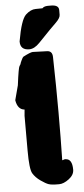

<svg xmlns="http://www.w3.org/2000/svg" viewBox="-60 -922 421 958"><g transform="rotate(-5 150.5 -443.0)"><path d="M106.9 -680.7Q62 -680.7 62 -723.1V-724.1Q80.6 -831.5 105.7 -855Q130.9 -878.4 155.8 -878.4Q180.7 -878.4 189.9 -878.9Q198.2 -888.2 216.8 -888.7H233.4Q272.5 -888.7 272.5 -862.8V-838.9Q272.5 -823.2 249.8 -801Q227.1 -778.8 217.5 -769Q208 -759.3 197.3 -748Q175.8 -726.1 158.7 -708Q132.3 -680.7 106.9 -680.7ZM123 -666 192.9 -663.6Q220.7 -663.6 221.2 -631.8Q224.6 -483.4 224.6 -354.7Q224.6 -226.1 222.2 -114.7L234.9 -118.7H237.8Q272.5 -118.7 272.5 -63.5Q272.5 -37.1 245.8 -17.1Q219.2 2.9 196.5 2.9Q173.8 2.9 163.1 1.7Q152.3 0.5 144.5 -2Q129.9 -6.8 105.2 -24.2Q80.6 -41.5 67.4 -63.2Q54.2 -85 54.2 -177.7V-352.1Q56.2 -368.2 57.1 -383.3Q23.4 -386.2 15.1 -431.6V-434.6L34.2 -506.8Q45.4 -594.7 51 -602.1Q56.6 -609.4 56.9 -612.3Q57.1 -615.2 63.5 -628.9Q70.3 -644 74.2 -646.5Q111.3 -666 123 -666Z"/></g></svg>

Font: Drukaatie burti
Style: Heavy
Weight: 800
Version: Version 0.14